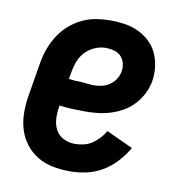

<svg xmlns="http://www.w3.org/2000/svg" viewBox="-66 -591 632 661"><g transform="rotate(10 250.0 -260.0)"><path d="M221 8Q190 8 161 2.5Q132 -3 107.5 -17.5Q83 -32 65.5 -54.5Q48 -77 39.5 -104.5Q31 -132 30.5 -162Q30 -192 35 -222L55 -342Q59 -367 68 -391.5Q77 -416 91 -438.5Q105 -461 125.5 -479Q146 -497 170 -508.5Q194 -520 219 -524Q244 -528 269 -528Q295 -528 320 -524Q345 -520 367 -509.5Q389 -499 406.5 -482.5Q424 -466 434 -444Q444 -422 447 -397Q450 -372 446 -346Q442 -324 431.5 -303Q421 -282 405 -264.5Q389 -247 368.5 -235Q348 -223 325.5 -216Q303 -209 280.5 -206.5Q258 -204 236 -204Q213 -204 191 -205Q169 -206 146 -209V-207Q142 -185 143 -163.5Q144 -142 153 -124.5Q162 -107 180.5 -97.5Q199 -88 221 -88Q236 -88 251.5 -91.5Q267 -95 280.5 -104Q294 -113 305 -125Q316 -137 324 -151L417 -108Q402 -82 381 -59Q360 -36 334 -20.5Q308 -5 278.5 1.5Q249 8 221 8ZM251 -298Q265 -298 279 -301.5Q293 -305 305 -313Q317 -321 325.5 -334Q334 -347 336 -360Q339 -375 335.5 -389.5Q332 -404 322.5 -414Q313 -424 298.5 -428Q284 -432 269 -432Q250 -432 231 -424Q212 -416 197.5 -400.5Q183 -385 176 -365.5Q169 -346 166 -327L162 -305Q173 -303 184.5 -302.5Q196 -302 207 -301.5Q218 -301 229 -299.5Q240 -298 251 -298Z"/></g></svg>

Font: Iosevka Curly Slab
Style: Bold Italic
Weight: 700
Italic angle: -9°
Monospace: yes
Designer: Belleve Invis
Foundry: Belleve Invis
Version: Version 22.1.2; ttfautohint (v1.8.4)